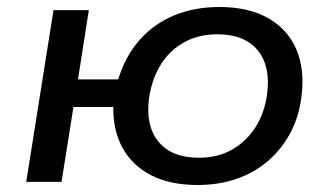

<svg xmlns="http://www.w3.org/2000/svg" viewBox="-20 -520 944 549"><path d="M545 9Q466 9 412 -19Q358 -47 330.5 -97Q303 -147 304 -214H190L156 0H55L133 -491H234L203 -293H318Q338 -359 379 -405.5Q420 -452 478 -476Q536 -500 607 -500Q691 -500 747 -468Q803 -436 827.5 -378.5Q852 -321 842 -244Q835 -186 810 -139.5Q785 -93 746 -59.5Q707 -26 656 -8.5Q605 9 545 9ZM549 -69Q603 -69 644 -92.5Q685 -116 711 -157Q737 -198 744 -253Q754 -331 716.5 -376.5Q679 -422 601 -422Q548 -422 506.5 -399Q465 -376 439.5 -335Q414 -294 406 -238Q396 -160 433.5 -114.5Q471 -69 549 -69Z"/></svg>

Font: Nunito Sans 10pt SemiExpanded Medium
Style: Italic
Weight: 500
Width: 6
Italic angle: -9°
Designer: Vernon Adams
Foundry: Vernon Adams
Version: Version 3.101;gftools[0.9.27]